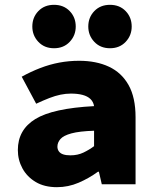

<svg xmlns="http://www.w3.org/2000/svg" viewBox="-20 -764 640 796"><path d="M216 12Q164 12 128 -9.5Q92 -31 73 -66Q54 -101 54 -142Q54 -226 126.5 -270.5Q199 -315 370 -324Q367 -342 355 -353.5Q343 -365 322.5 -370.5Q302 -376 274 -376Q253 -376 231 -371.5Q209 -367 184.5 -357.5Q160 -348 130 -334L70 -446Q108 -467 147 -482Q186 -497 226 -504.5Q266 -512 308 -512Q379 -512 431.5 -487.5Q484 -463 513 -411.5Q542 -360 542 -278V0H402L390 -52H386Q349 -25 306 -6.5Q263 12 216 12ZM272 -120Q302 -120 326 -131.5Q350 -143 370 -158V-222Q309 -220 276 -211Q243 -202 230.5 -187.5Q218 -173 218 -156Q218 -145 224 -136.5Q230 -128 242 -124Q254 -120 272 -120ZM204 -564Q164 -564 139 -590.5Q114 -617 114 -654Q114 -692 139 -718Q164 -744 204 -744Q244 -744 269 -718Q294 -692 294 -654Q294 -617 269 -590.5Q244 -564 204 -564ZM436 -564Q396 -564 371 -590.5Q346 -617 346 -654Q346 -692 371 -718Q396 -744 436 -744Q476 -744 501 -718Q526 -692 526 -654Q526 -617 501 -590.5Q476 -564 436 -564Z"/></svg>

Font: Source Code Pro ExtraLight Black
Style: Regular
Weight: 900
Monospace: yes
Version: Version 1.018;hotconv 1.0.116;makeotfexe 2.5.65601